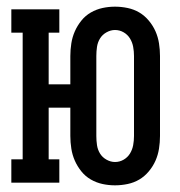

<svg xmlns="http://www.w3.org/2000/svg" viewBox="-20 -548 540 576"><path d="M325 8Q306 8 287.5 4Q269 0 252.5 -9.5Q236 -19 224 -34Q212 -49 204.5 -66Q197 -83 194 -102Q191 -121 191 -140V-225H126V-70H158V0H14V-70H48V-450H14V-520H158V-450H126V-295H191V-380Q191 -399 194 -418Q197 -437 204.5 -454Q212 -471 224 -486Q236 -501 252.5 -510.5Q269 -520 287.5 -524Q306 -528 325 -528Q344 -528 363 -524Q382 -520 398 -510.5Q414 -501 426.5 -486Q439 -471 446.5 -454Q454 -437 457 -418Q460 -399 460 -380V-140Q460 -121 457 -102Q454 -83 446.5 -66Q439 -49 426.5 -34Q414 -19 398 -9.5Q382 0 363 4Q344 8 325 8ZM325 -62Q339 -62 351 -69Q363 -76 370 -87.5Q377 -99 379.5 -112.5Q382 -126 382 -140V-380Q382 -394 379.5 -407.5Q377 -421 370 -432.5Q363 -444 351 -451Q339 -458 325 -458Q312 -458 299.5 -451Q287 -444 280 -432.5Q273 -421 271 -407.5Q269 -394 269 -380V-140Q269 -126 271 -112.5Q273 -99 280 -87.5Q287 -76 299.5 -69Q312 -62 325 -62Z"/></svg>

Font: Iosevka Curly Slab
Style: Regular
Weight: 400
Monospace: yes
Designer: Belleve Invis
Foundry: Belleve Invis
Version: Version 22.1.2; ttfautohint (v1.8.4)